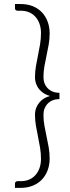

<svg xmlns="http://www.w3.org/2000/svg" viewBox="-20 -778 340 930"><path d="M190.5 -222.5Q190.5 -195 195.2 -169Q200 -143 205.5 -117Q211 -91 215.8 -64.8Q220.5 -38.5 220.5 -10.5Q220.5 20 211 46Q201.5 72 183.5 91.2Q165.5 110.5 139.2 121.2Q113 132 80 132H52.5V111Q52.5 105.5 56.5 102.5Q60.5 99.5 65 99.5H81.5Q103 99.5 120.8 92Q138.5 84.5 151.2 70.5Q164 56.5 171.2 36.5Q178.5 16.5 178.5 -8Q178.5 -36 174 -63Q169.5 -90 164 -116.5Q158.5 -143 154 -169.2Q149.5 -195.5 149.5 -222Q149.5 -240.5 155.5 -255.8Q161.5 -271 171.8 -282.8Q182 -294.5 195.2 -302.2Q208.5 -310 223 -313Q208.5 -316.5 195.2 -324.2Q182 -332 171.8 -343.5Q161.5 -355 155.5 -370.5Q149.5 -386 149.5 -404.5Q149.5 -431 154 -457.2Q158.5 -483.5 164 -509.8Q169.5 -536 174 -563Q178.5 -590 178.5 -618.5Q178.5 -643 171.2 -663Q164 -683 151.2 -697Q138.5 -711 120.8 -718.5Q103 -726 81.5 -726H65Q60.5 -726 56.5 -729Q52.5 -732 52.5 -737.5V-758.5H80Q113 -758.5 139.2 -747.8Q165.5 -737 183.5 -717.8Q201.5 -698.5 211 -672.5Q220.5 -646.5 220.5 -616Q220.5 -588 215.8 -561.8Q211 -535.5 205.5 -509.5Q200 -483.5 195.2 -457.5Q190.5 -431.5 190.5 -404Q190.5 -387.5 196 -373.8Q201.5 -360 211.8 -349.8Q222 -339.5 236.2 -334Q250.5 -328.5 268 -328.5V-298Q250.5 -298 236.2 -292.5Q222 -287 211.8 -276.8Q201.5 -266.5 196 -252.8Q190.5 -239 190.5 -222.5Z"/></svg>

Font: o
Style: Regular
Weight: 300
Designer: Lukasz Dziedzic
Foundry: Lukasz Dziedzic
Version: Version 1.104; Western+Polish opensource; ttfautohint (v1.8.